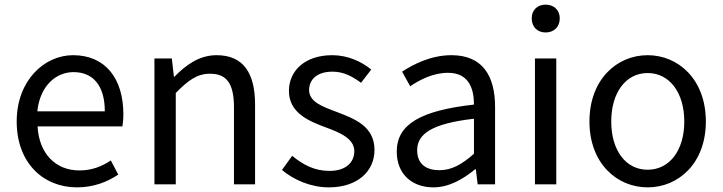

<svg xmlns="http://www.w3.org/2000/svg" viewBox="-20 -795 3116 828"><path d="M312 13C385 13 443 -11 490 -42L458 -103C417 -76 375 -60 322 -60C219 -60 148 -134 142 -250H508C510 -264 512 -282 512 -302C512 -457 434 -557 295 -557C171 -557 52 -448 52 -271C52 -92 167 13 312 13ZM141 -315C152 -423 220 -484 297 -484C382 -484 432 -425 432 -315Z M646 0H738V-394C792 -449 830 -477 886 -477C958 -477 989 -434 989 -332V0H1080V-344C1080 -482 1028 -557 914 -557C840 -557 783 -516 732 -464H730L721 -543H646Z M1398 13C1526 13 1595 -60 1595 -148C1595 -251 1509 -283 1430 -313C1369 -336 1313 -356 1313 -407C1313 -450 1345 -486 1414 -486C1462 -486 1500 -465 1537 -438L1581 -495C1540 -529 1480 -557 1413 -557C1294 -557 1226 -489 1226 -403C1226 -310 1308 -274 1384 -246C1444 -224 1508 -198 1508 -143C1508 -96 1473 -58 1401 -58C1336 -58 1288 -84 1240 -123L1196 -62C1247 -19 1321 13 1398 13Z M1849 13C1916 13 1977 -22 2029 -65H2032L2040 0H2115V-334C2115 -469 2060 -557 1927 -557C1839 -557 1763 -518 1714 -486L1749 -423C1792 -452 1849 -481 1912 -481C2001 -481 2024 -414 2024 -344C1793 -318 1691 -259 1691 -141C1691 -43 1758 13 1849 13ZM1875 -61C1821 -61 1779 -85 1779 -147C1779 -217 1841 -262 2024 -283V-132C1971 -85 1927 -61 1875 -61Z M2287 0H2379V-543H2287ZM2333 -655C2369 -655 2394 -679 2394 -716C2394 -751 2369 -775 2333 -775C2297 -775 2273 -751 2273 -716C2273 -679 2297 -655 2333 -655Z M2773 13C2906 13 3024 -91 3024 -271C3024 -452 2906 -557 2773 -557C2640 -557 2522 -452 2522 -271C2522 -91 2640 13 2773 13ZM2773 -63C2679 -63 2616 -146 2616 -271C2616 -396 2679 -480 2773 -480C2867 -480 2931 -396 2931 -271C2931 -146 2867 -63 2773 -63Z"/></svg>

Font: Noto Sans CJK HK
Style: Regular
Weight: 400
Designer: Ryoko NISHIZUKA 西塚涼子 (kana, bopomofo & ideographs); Paul D. Hunt (Latin, Greek & Cyrillic); Sandoll Communications 산돌커뮤니
Foundry: Adobe
Version: Version 2.004;hotconv 1.0.118;makeotfexe 2.5.65603